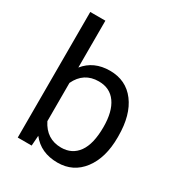

<svg xmlns="http://www.w3.org/2000/svg" viewBox="-180 -867 920 993"><g transform="rotate(30 280.5 -370.0)"><path d="M515.6 -258.3Q515.6 -137.2 460 -63.7Q404.3 9.8 310.5 9.8Q210.4 9.8 155.8 -61L151.4 0H68.4V-750H158.7V-470.2Q213.4 -538.1 309.6 -538.1Q405.8 -538.1 460.7 -465.3Q515.6 -392.6 515.6 -266.1ZM425.3 -268.6Q425.3 -360.8 389.6 -411.1Q354 -461.4 287.1 -461.4Q197.8 -461.4 158.7 -378.4V-149.9Q200.2 -66.9 288.1 -66.9Q353 -66.9 389.2 -117.2Q425.3 -167.5 425.3 -268.6Z"/></g></svg>

Font: RobotoSquareBracket
Style: Square-Bracket
Weight: 400
Version: Version 2.137; 2017